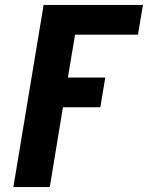

<svg xmlns="http://www.w3.org/2000/svg" viewBox="-20 -550 640 775"><path d="M34 205 156 -530H557L537 -410H283L254 -237H405L385 -117H234L181 205Z"/></svg>

Font: Iosevka Curly Slab HvExObl
Style: Regular
Weight: 900
Width: 7
Italic angle: -9°
Monospace: yes
Designer: Belleve Invis
Foundry: Belleve Invis
Version: Version 11.1.0; ttfautohint (v1.8.3)